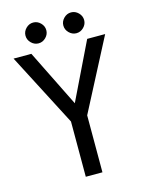

<svg xmlns="http://www.w3.org/2000/svg" viewBox="-123 -921 747 980"><g transform="rotate(-15 250.0 -431.0)"><path d="M395 -694H490L294 -317V-16H206V-308L6 -694H100L249 -393ZM150 -846Q172 -846 188.5 -829.5Q205 -813 205 -791Q205 -769 188.5 -752.5Q172 -736 150 -736Q128 -736 111.5 -752.5Q95 -769 95 -791Q95 -813 111.5 -829.5Q128 -846 150 -846ZM350 -846Q372 -846 388.5 -829.5Q405 -813 405 -791Q405 -769 388.5 -752.5Q372 -736 350 -736Q328 -736 311.5 -752.5Q295 -769 295 -791Q295 -813 311.5 -829.5Q328 -846 350 -846Z"/></g></svg>

Font: D2Coding ligature
Style: Regular
Weight: 400
Monospace: yes
Designer: Yong-Rak Park; Jeong-Hwan Yoon; Sang-Min Lee;
Foundry: NHN Corporation
Version: Version 1.3.2; Build 20180524